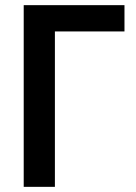

<svg xmlns="http://www.w3.org/2000/svg" viewBox="-20 -725 526 745"><path d="M72 0V-705H463V-603H193V0Z"/></svg>

Font: Nunito Sans 10pt Condensed
Style: Bold
Weight: 700
Width: 3
Designer: Vernon Adams
Foundry: Vernon Adams
Version: Version 3.101;gftools[0.9.27]